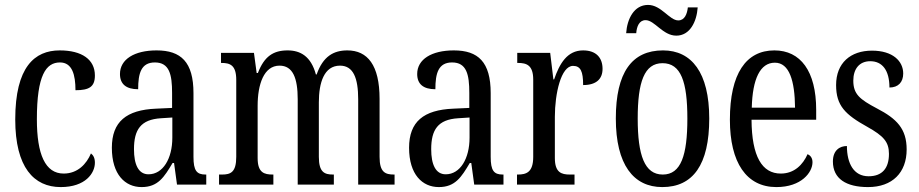

<svg xmlns="http://www.w3.org/2000/svg" viewBox="-20 -751 3739 781"><path d="M227 10C328 10 366 -47 366 -89C366 -108 360 -119 350 -127C332 -84 296 -45 239 -45C164 -45 130 -123 130 -266C130 -445 167 -497 224 -497C274 -497 287 -446 287 -384C343 -384 366 -398 366 -444C366 -509 313 -546 223 -546C121 -546 42 -479 42 -265C42 -70 118 10 227 10Z M556 10C623 10 648 -31 682 -88H688L700 0H819V-41H816C780 -41 767 -57 767 -113V-372C767 -499 716 -546 617 -546C527 -546 468 -510 468 -450C468 -409 493 -388 542 -388C542 -453 554 -497 610 -497C669 -497 680 -448 680 -373V-312L615 -309C494 -304 435 -256 435 -150C435 -41 489 10 556 10ZM584 -42C543 -42 525 -82 525 -144C525 -223 552 -265 635 -270L681 -273V-191C681 -106 643 -42 584 -42Z M871 0H1092V-41H1090C1055 -41 1028 -48 1028 -108V-321C1028 -407 1053 -484 1117 -484C1171 -484 1191 -434 1191 -347V0H1338V-41H1335C1300 -41 1277 -50 1277 -113V-335C1277 -414 1298 -484 1363 -484C1417 -484 1437 -434 1437 -347V0H1585V-41H1583C1547 -41 1524 -50 1524 -113V-349C1524 -486 1475 -546 1393 -546C1337 -546 1294 -522 1268 -448H1265C1245 -522 1202 -546 1150 -546C1092 -546 1055 -522 1029 -454H1024L1013 -536H879V-495H881C916 -495 941 -486 941 -426V-113C941 -50 918 -41 883 -41H871Z M1765 10C1832 10 1857 -31 1891 -88H1897L1909 0H2028V-41H2025C1989 -41 1976 -57 1976 -113V-372C1976 -499 1925 -546 1826 -546C1736 -546 1677 -510 1677 -450C1677 -409 1702 -388 1751 -388C1751 -453 1763 -497 1819 -497C1878 -497 1889 -448 1889 -373V-312L1824 -309C1703 -304 1644 -256 1644 -150C1644 -41 1698 10 1765 10ZM1793 -42C1752 -42 1734 -82 1734 -144C1734 -223 1761 -265 1844 -270L1890 -273V-191C1890 -106 1852 -42 1793 -42Z M2083 0H2317V-41H2298C2264 -41 2237 -49 2237 -108V-276C2237 -370 2262 -483 2311 -483C2342 -483 2352 -460 2352 -405C2407 -405 2431 -431 2431 -471C2431 -516 2405 -546 2352 -546C2287 -546 2256 -492 2234 -428H2231L2218 -536H2084V-495H2087C2122 -495 2149 -486 2149 -427V-113C2149 -50 2121 -41 2086 -41H2083Z M2731 -606C2786 -606 2814 -662 2818 -721H2778C2775 -694 2765 -668 2739 -668C2703 -668 2670 -731 2616 -731C2559 -731 2531 -674 2527 -616H2568C2570 -643 2580 -669 2606 -669C2643 -669 2676 -606 2731 -606ZM2674 10C2799 10 2865 -81 2865 -269C2865 -456 2793 -546 2677 -546C2550 -546 2485 -456 2485 -269C2485 -81 2557 10 2674 10ZM2676 -41C2602 -41 2574 -119 2574 -269C2574 -418 2601 -494 2675 -494C2750 -494 2776 -418 2776 -269C2776 -119 2750 -41 2676 -41Z M3138 10C3240 10 3285 -50 3285 -91C3285 -109 3276 -119 3265 -124C3246 -81 3211 -45 3156 -45C3080 -45 3038 -114 3037 -264H3300V-304C3300 -462 3236 -546 3130 -546C3015 -546 2949 -452 2949 -264C2949 -90 3016 10 3138 10ZM3214 -313H3038C3041 -430 3072 -496 3132 -496C3191 -496 3213 -422 3214 -313Z M3511 10C3610 10 3668 -49 3668 -143C3668 -227 3628 -268 3547 -310C3477 -347 3451 -368 3451 -423C3451 -470 3475 -502 3520 -502C3569 -502 3598 -465 3598 -395C3634 -395 3654 -417 3654 -452C3654 -502 3612 -545 3527 -545C3440 -545 3381 -495 3381 -405C3381 -321 3418 -285 3508 -235C3574 -198 3596 -174 3596 -125C3596 -67 3569 -34 3513 -34C3453 -34 3425 -86 3425 -157C3396 -157 3368 -140 3368 -94C3368 -24 3422 10 3511 10Z"/></svg>

Font: Noto Serif Sinhala ExtraCondensed
Style: Regular
Weight: 400
Width: 2
Designer: Jelle Bosma - Monotype Design Team
Foundry: Monotype Imaging Inc.
Version: Version 2.007